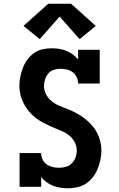

<svg xmlns="http://www.w3.org/2000/svg" viewBox="-20 -1002 640 1030"><path d="M344 8Q324 8 304 5Q284 2 265 -5.5Q246 -13 229.5 -25Q213 -37 201 -52V0H85V-181H201Q201 -163 208.5 -146.5Q216 -130 230.5 -120Q245 -110 262.5 -106Q280 -102 298 -102Q316 -102 334.5 -107.5Q353 -113 366 -126.5Q379 -140 385.5 -158.5Q392 -177 392 -195Q392 -220 379 -242.5Q366 -265 346 -279.5Q326 -294 302.5 -303Q279 -312 256.5 -322Q234 -332 212 -343.5Q190 -355 170.5 -370.5Q151 -386 135 -405Q119 -424 107.5 -446Q96 -468 90 -492.5Q84 -517 84 -541Q84 -566 89 -590.5Q94 -615 103 -638.5Q112 -662 127 -682.5Q142 -703 162.5 -717.5Q183 -732 207.5 -737.5Q232 -743 257 -743Q277 -743 297 -740Q317 -737 335.5 -729.5Q354 -722 370.5 -710Q387 -698 399 -683V-735H515V-554H399Q399 -572 391.5 -588Q384 -604 370 -614.5Q356 -625 338.5 -629Q321 -633 303 -633Q285 -633 267.5 -627Q250 -621 238.5 -607Q227 -593 221.5 -575.5Q216 -558 216 -540Q216 -515 228.5 -493Q241 -471 261 -456Q281 -441 304.5 -432Q328 -423 351 -413.5Q374 -404 395.5 -392Q417 -380 436.5 -364.5Q456 -349 472.5 -330.5Q489 -312 500.5 -290Q512 -268 518 -243.5Q524 -219 524 -194Q524 -169 518.5 -144Q513 -119 503.5 -95.5Q494 -72 478 -51.5Q462 -31 441 -17Q420 -3 394.5 2.5Q369 8 344 8ZM193 -792 106 -863 239 -982H361L494 -863L407 -792L300 -913Z"/></svg>

Font: Iosevka Slab XBdEx
Style: Regular
Weight: 800
Width: 7
Monospace: yes
Designer: Belleve Invis
Foundry: Belleve Invis
Version: Version 11.1.0; ttfautohint (v1.8.3)